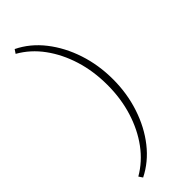

<svg xmlns="http://www.w3.org/2000/svg" viewBox="-303 -738 987 987"><g transform="rotate(-45 191.0 -244.0)"><path d="M66 223 52 202Q121 162 170 95.5Q219 29 246 -57.5Q273 -144 273 -243Q273 -344 246 -430.5Q219 -517 170 -584Q121 -651 52 -690L66 -711Q142 -674 197.5 -603Q253 -532 283.5 -439.5Q314 -347 314 -243Q314 -141 283.5 -48.5Q253 44 197.5 114.5Q142 185 66 223Z"/></g></svg>

Font: Ysabeau Office ExtraLight
Style: Regular
Weight: 250
Designer: Christian Thalmann (Catharsis Fonts)
Version: Version 2.001;gftools[0.9.30]; featfreeze: tnum,lnum,ss02